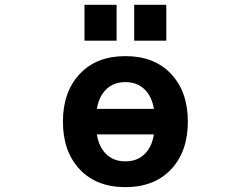

<svg xmlns="http://www.w3.org/2000/svg" viewBox="-20 -768 1040 800"><path d="M383.8 -314.5H621.1Q613.3 -365.2 582.5 -395.5Q551.8 -425.8 502.4 -425.8Q453.1 -425.8 422.4 -395.5Q391.6 -365.2 383.8 -314.5ZM383.8 -208Q391.6 -156.2 422.4 -126Q453.1 -95.7 502.4 -95.7Q551.8 -95.7 582.5 -126Q613.3 -156.2 621.1 -208ZM312.5 -460Q381.8 -534.2 502.4 -534.2Q623 -534.2 692.9 -460Q762.7 -385.7 762.7 -261.2Q762.7 -136.7 692.9 -62.5Q623 11.7 502.4 11.7Q381.8 11.7 312 -62.5Q242.2 -136.7 242.2 -261.2Q242.2 -385.7 312.5 -460ZM332 -598.6V-748H465.8V-598.6ZM539.1 -598.6V-748H672.9V-598.6Z"/></svg>

Font: GenEi Gothic M Regular
Style: Bold
Weight: 700
Designer: o_tamon (Modified); [Source Han Sans]
Ryoko NISHIZUKA  (kana & ideographs); Paul D. Hunt (Latin, Greek & Cyrillic); Wenl
Version: Version 1.1a;Original Version 1.004